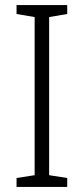

<svg xmlns="http://www.w3.org/2000/svg" viewBox="-20 -734 329 754"><path d="M244 0H45V-35L116 -46V-667L45 -679V-714H244V-679L173 -667V-46L244 -35Z"/></svg>

Font: Noto Sans Myanmar SemiCondensed Light
Style: Regular
Weight: 300
Width: 4
Designer: Monotype Design Team
Foundry: Monotype Imaging Inc.
Version: Version 2.107; ttfautohint (v1.8.4.7-5d5b)